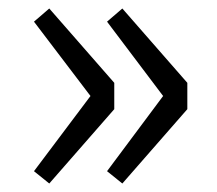

<svg xmlns="http://www.w3.org/2000/svg" viewBox="-20 -507 510 452"><path d="M96 -75 249 -250V-312L96 -487L60 -456L193 -281L60 -104ZM268 -75 421 -250V-312L268 -487L232 -456L364 -281L232 -104Z"/></svg>

Font: Noto Sans HK DemiLight
Style: Regular
Weight: 350
Designer: Ryoko NISHIZUKA 西塚涼子 (kana, bopomofo & ideographs); Paul D. Hunt (Latin, Greek & Cyrillic); Sandoll Communications 산돌커뮤니
Foundry: Adobe
Version: Version 2.004;hotconv 1.0.118;makeotfexe 2.5.65603